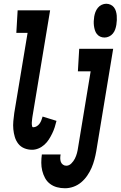

<svg xmlns="http://www.w3.org/2000/svg" viewBox="-20 -790 643 1023"><path d="M151 8Q129 8 109.5 0Q90 -8 77.5 -24Q65 -40 59 -60Q53 -80 51 -101.5Q49 -123 51 -144.5Q53 -166 56 -188L127 -615H67L74 -735H247L153 -169Q152 -164 151.5 -158.5Q151 -153 150.5 -148Q150 -143 149.5 -138Q149 -133 149.5 -128Q150 -123 151 -117.5Q152 -112 157 -112Q167 -112 176 -117.5Q185 -123 191 -131.5Q197 -140 200.5 -149.5Q204 -159 207 -169L281 -146Q277 -129 271.5 -112Q266 -95 258 -78.5Q250 -62 240 -46.5Q230 -31 216 -18.5Q202 -6 185 1Q168 8 151 8ZM537 -590Q524 -590 513.5 -595Q503 -600 496 -609Q489 -618 485.5 -629.5Q482 -641 480.5 -653Q479 -665 479.5 -677Q480 -689 482 -702Q484 -714 488.5 -726Q493 -738 501.5 -748.5Q510 -759 522 -764.5Q534 -770 546 -770Q558 -770 569 -765Q580 -760 587 -751Q594 -742 597.5 -730.5Q601 -719 602 -707Q603 -695 602.5 -683Q602 -671 600 -658Q598 -646 594 -634Q590 -622 581.5 -611.5Q573 -601 561 -595.5Q549 -590 537 -590ZM326 213Q304 213 283.5 207.5Q263 202 246.5 189.5Q230 177 220 158.5Q210 140 205 119.5Q200 99 200 77Q200 55 203 33H303Q301 43 301 53Q301 63 304 72Q307 81 315 87Q323 93 333 93Q348 93 360 81Q372 69 379 55Q386 41 390 26Q394 11 396 -4L463 -410H395L402 -530H583L493 15Q489 38 483 60.5Q477 83 468 104Q459 125 445 145.5Q431 166 412.5 181.5Q394 197 371.5 205Q349 213 326 213Z"/></svg>

Font: Iosevka Slab Heavy Extended
Style: Italic
Weight: 900
Width: 7
Italic angle: -9°
Monospace: yes
Designer: Belleve Invis
Foundry: Belleve Invis
Version: Version 11.1.0; ttfautohint (v1.8.3)